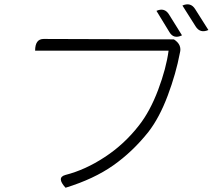

<svg xmlns="http://www.w3.org/2000/svg" viewBox="-20 -859 1040 902"><path d="M715 -808Q753 -825 774 -791L835 -693Q796 -674 776 -708L715 -808ZM837 -833Q876 -850 897 -816L959 -718Q920 -701 899 -735L837 -833ZM797 -674Q836 -649 825 -610Q807 -514 768 -410Q729 -306 677 -239Q603 -146 512 -82Q421 -18 288 23Q244 -25 287 -37Q381 -61 472 -121Q564 -181 633 -270Q685 -336 723 -437Q761 -538 772 -621H145Q145 -676 185 -676Z"/></svg>

Font: Swei Half Moon CJK SC
Style: Light
Weight: 300
Version: Version 2.071